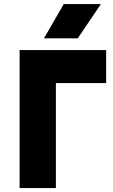

<svg xmlns="http://www.w3.org/2000/svg" viewBox="-20 -954 575 974"><path d="M79.5 0V-700H518.5V-532.5H263.5V0ZM203 -759.5 303.5 -933.5H492L374.5 -759.5Z"/></svg>

Font: Geologica ExtraBold
Style: Regular
Weight: 800
Designer: Sindre Bremnes, Frode Helland
Foundry: Monokrom Skriftforlag AS
Version: Version 1.010;gftools[0.9.28]